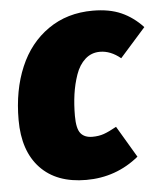

<svg xmlns="http://www.w3.org/2000/svg" viewBox="-46 -595 559 656"><g transform="rotate(-5 233.5 -267.0)"><path d="M295.9 -554.2Q353 -554.2 393.6 -536.1Q434.1 -518.1 466.8 -482.9L378.9 -383.8Q344.7 -412.1 308.1 -412.1Q278.8 -412.1 257.6 -393.1Q236.3 -374 225.1 -341.8Q213.9 -309.6 209 -274.9Q204.1 -240.2 204.1 -201.2Q204.1 -157.7 217.3 -141.4Q230.5 -125 257.8 -125Q279.3 -125 296.9 -131.1Q314.5 -137.2 340.8 -151.9L404.8 -43.9Q326.7 20 224.1 20Q122.6 20 66.9 -38.8Q11.2 -97.7 11.2 -204.1Q11.2 -306.2 44.7 -385Q78.1 -463.9 143.1 -509Q208 -554.2 295.9 -554.2Z"/></g></svg>

Font: Fira Sans Compressed Heavy
Style: Italic
Weight: 900
Width: 3
Italic angle: -8°
Designer: Carrois Corporate & Edenspiekermann AG
Foundry: Carrois Corporate GbR & Edenspiekermann AG
Version: Version 4.203;PS 004.203;hotconv 1.0.88;makeotf.lib2.5.64775